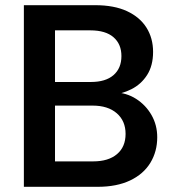

<svg xmlns="http://www.w3.org/2000/svg" viewBox="-20 -720 670 740"><path d="M72 0V-700H347Q420 -700 469.5 -677Q519 -654 544.5 -613.5Q570 -573 570 -520Q570 -467 547 -431Q524 -395 486 -376Q448 -357 405 -353L420 -364Q467 -363 504.5 -339Q542 -315 564 -276.5Q586 -238 586 -191Q586 -136 559.5 -92.5Q533 -49 481.5 -24.5Q430 0 356 0ZM192 -98H339Q398 -98 431 -126Q464 -154 464 -204Q464 -254 430 -283.5Q396 -313 337 -313H192ZM192 -404H330Q387 -404 417.5 -430.5Q448 -457 448 -504Q448 -550 417.5 -576.5Q387 -603 328 -603H192Z"/></svg>

Font: DM Sans 12pt SemiBold
Style: Regular
Weight: 600
Version: Version 4.004;gftools[0.9.30]